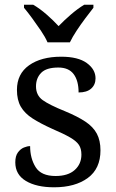

<svg xmlns="http://www.w3.org/2000/svg" viewBox="-20 -786 491 816"><path d="M210 10Q135 10 90 -17Q45 -44 45 -96Q45 -123 56 -138Q67 -153 81.5 -159Q96 -165 108 -165Q108 -113 131.5 -75.5Q155 -38 216 -38Q269 -38 297.5 -63.5Q326 -89 326 -129Q326 -154 315.5 -170Q305 -186 278.5 -201.5Q252 -217 203 -238Q152 -261 118.5 -282.5Q85 -304 68.5 -332.5Q52 -361 52 -404Q52 -472 103.5 -508.5Q155 -545 240 -545Q312 -545 349 -518Q386 -491 386 -453Q386 -426 367.5 -409.5Q349 -393 314 -393Q314 -443 293 -471Q272 -499 228 -499Q177 -499 155 -476.5Q133 -454 133 -419Q133 -381 161.5 -360.5Q190 -340 257 -313Q310 -291 343 -269Q376 -247 391.5 -218Q407 -189 407 -147Q407 -69 353 -29.5Q299 10 210 10ZM182 -606Q172 -629 154 -655.5Q136 -682 117 -708Q98 -734 82 -753V-766H121Q150 -749 178.5 -724Q207 -699 229 -675Q252 -699 281 -724Q310 -749 338 -766H377V-753Q362 -734 342.5 -708Q323 -682 305.5 -655.5Q288 -629 277 -606Z"/></svg>

Font: Noto Serif Oriya
Style: Regular
Weight: 400
Designer: David Williams
Foundry: Google LLC, David Williams
Version: Version 1.051; ttfautohint (v1.8.4.7-5d5b)